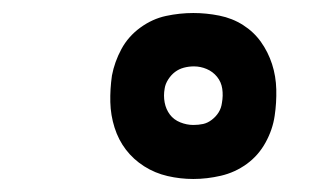

<svg xmlns="http://www.w3.org/2000/svg" viewBox="-20 -803 490 295"><path d="M277 -528Q257 -528 237.5 -532.5Q218 -537 201.5 -547.5Q185 -558 173.5 -573Q162 -588 156 -607Q150 -626 149.5 -646Q149 -666 152 -687Q156 -708 166.5 -727.5Q177 -747 195.5 -760.5Q214 -774 235 -778.5Q256 -783 277 -783Q297 -783 317 -779Q337 -775 353.5 -764.5Q370 -754 381 -738.5Q392 -723 398 -704.5Q404 -686 404.5 -665.5Q405 -645 402 -625Q399 -604 388 -584Q377 -564 359 -551Q341 -538 319.5 -533Q298 -528 277 -528ZM277 -611Q285 -611 292 -612.5Q299 -614 305.5 -619Q312 -624 316 -630.5Q320 -637 321 -645Q323 -656 321.5 -666.5Q320 -677 313.5 -685Q307 -693 297.5 -697Q288 -701 278 -701Q270 -701 262.5 -699Q255 -697 249 -692.5Q243 -688 238.5 -681Q234 -674 233 -667Q231 -656 233 -645.5Q235 -635 241 -627Q247 -619 257 -615Q267 -611 277 -611Z"/></svg>

Font: Iosevka Etoile Heavy
Style: Italic
Weight: 900
Italic angle: -9°
Designer: Belleve Invis
Foundry: Belleve Invis
Version: Version 22.1.2; ttfautohint (v1.8.4)